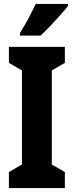

<svg xmlns="http://www.w3.org/2000/svg" viewBox="-20 -1044 373 971"><path d="M308 -93H25V-174L91 -212V-688L25 -726V-807H308V-726L242 -688V-212L308 -174ZM324 -1014Q311 -997 287 -970Q263 -943 236 -914.5Q209 -886 185 -864H81V-877Q106 -917 125.5 -954Q145 -991 161 -1024H324Z"/></svg>

Font: Noto Sans Kannada UI ExtraCondensed ExtraBold
Style: Regular
Weight: 800
Width: 2
Designer: Jelle Bosma - Monotype Design Team
Foundry: Monotype Imaging Inc.
Version: Version 2.005; ttfautohint (v1.8.4.7-5d5b)